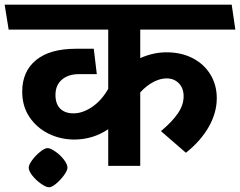

<svg xmlns="http://www.w3.org/2000/svg" viewBox="-42 -711 1029 823"><path d="M887.2 -290Q887.2 -228 853 -167.5Q818.8 -106.9 754.9 -56.2L647.9 -148.9Q695.8 -189 720.5 -225.1Q745.1 -261.2 745.1 -297.9Q745.1 -333 724.6 -354Q704.1 -375 671.9 -375Q645 -375 615.5 -359.6Q585.9 -344.2 559.1 -314.9V0H421.9V-157.2Q356.9 -113.3 276.9 -112.8Q217.8 -112.8 166.5 -137.9Q115.2 -163.1 84.2 -209.5Q53.2 -255.9 53.2 -317.9Q53.2 -404.8 112.5 -453.4Q171.9 -502 283.2 -502H359.9L373 -393.1H294.9Q251 -393.1 223.4 -369.6Q195.8 -346.2 195.8 -304.2Q195.8 -265.1 216.3 -245.1Q236.8 -225.1 272.9 -225.1Q312 -225.1 352.5 -252.4Q393.1 -279.8 421.9 -330.1V-584H-4.9L-22 -690.9H951.2L966.8 -584H559.1V-461.9Q615.2 -486.8 671.9 -486.8Q734.9 -486.8 783.4 -461.9Q832 -437 859.6 -392.1Q887.2 -347.2 887.2 -290ZM247.1 7.8Q247.1 20 232.4 40Q217.8 60.1 199 75.9Q180.2 91.8 168 91.8Q155.8 91.8 134.3 76.9Q112.8 62 96.9 42Q81.1 22 81.1 7.8Q81.1 -4.4 95.9 -24.7Q110.8 -44.9 130.4 -60.5Q149.9 -76.2 162.1 -76.2Q173.8 -76.2 194.8 -61.8Q215.8 -47.4 231.4 -27.3Q247.1 -7.3 247.1 7.8Z"/></svg>

Font: Kadwa
Style: Regular
Weight: 400
Designer: Sol Matas
Foundry: Sol Matas
Version: Version 1.000;PS 001.000;hotconv 1.0.70;makeotf.lib2.5.58329